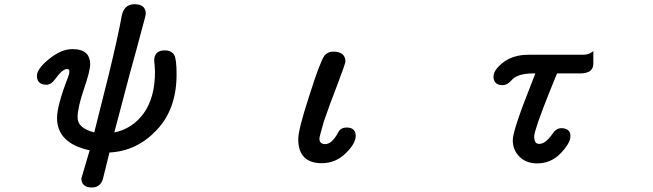

<svg xmlns="http://www.w3.org/2000/svg" viewBox="-20 -733 3040 894"><path d="M408.2 140.1Q381.8 140.1 369.6 127.4Q358.9 117.2 358.9 98.6V97.7L397.5 -33.2Q321.8 -49.3 283.7 -87.2Q245.6 -125 245.6 -183.6Q245.6 -242.2 296.9 -374Q303.2 -390.1 303.2 -400.4Q303.2 -406.2 300.8 -408.7Q297.9 -411.6 291 -411.6Q278.8 -411.6 261.2 -394Q251 -383.8 238.8 -367.2Q218.8 -338.4 196.3 -338.4Q173.8 -338.4 162.8 -349.4Q151.9 -360.4 151.9 -379.9Q151.9 -412.6 208.7 -458.5Q265.6 -504.4 317.4 -504.4Q361.3 -504.4 382.3 -483.9Q399.9 -465.8 399.9 -434.1Q399.9 -402.3 370.1 -316.4Q341.3 -231.4 341.3 -186.5Q341.3 -135.7 418.9 -116.7L484.9 -379.4Q530.8 -568.4 546.4 -657.2Q551.3 -684.1 565.4 -698.2Q580.6 -713.4 605.5 -713.4Q646.5 -713.4 655.8 -687Q658.7 -679.2 658.7 -669.9V-669.4L656.7 -656.7L613.8 -496.6L584.5 -390.1Q548.3 -252.9 512.2 -116.2Q596.2 -133.3 648.9 -205.1Q701.7 -278.8 701.7 -399.4L699.7 -433.1L697.8 -450.2Q697.8 -473.6 710.2 -486.1Q722.7 -498.5 747.1 -498.5Q776.4 -498.5 790.5 -478.5Q802.2 -460 802.2 -386.7Q802.2 -224.6 709 -127Q617.2 -29.3 489.7 -22.9L459 101.1Q454.1 116.7 444.8 126Q430.7 140.1 408.2 140.1Z M1368.7 -85Q1368.7 -129.9 1419.9 -286.6Q1445.3 -367.2 1462.9 -413.3Q1480.5 -459.5 1490.7 -474.1L1494.6 -478Q1509.3 -492.7 1531.2 -492.7Q1562.5 -492.7 1576.7 -478.5Q1588.4 -466.8 1588.4 -446.3Q1588.4 -437.5 1548.8 -333Q1515.6 -248 1488.3 -168.5Q1467.8 -97.7 1467.3 -88.9Q1467.3 -75.2 1473.9 -68.6Q1480.5 -62 1494.1 -62Q1525.9 -62 1554.7 -116.7Q1565.9 -139.2 1594.7 -139.2Q1615.7 -139.2 1626 -128.9Q1636.2 -118.7 1636.2 -100.6Q1636.2 -64 1588.9 -18.6Q1542 26.9 1478.5 26.9Q1424.3 26.9 1396.5 -1Q1368.7 -28.8 1368.7 -85Z M2367.7 -80.1Q2367.7 -115.2 2415 -242.2L2472.7 -391.1H2458Q2387.2 -390.1 2360.4 -357.9Q2341.8 -336.4 2320.3 -336.4Q2292 -336.4 2282.2 -355.5Q2277.8 -363.8 2277.8 -376Q2277.8 -407.7 2323.7 -442.9Q2370.1 -478 2440.4 -478H2692.4Q2719.7 -478 2733.9 -488.8L2742.7 -495.1V-436.5Q2742.7 -417.5 2731.4 -406.2Q2716.3 -391.1 2681.6 -391.1H2573.7Q2491.2 -190.9 2472.7 -124.5Q2467.3 -105 2467.3 -97.7Q2467.3 -76.7 2475.6 -68.4Q2481 -63 2491.2 -63Q2519.5 -63 2552.2 -109.4Q2569.3 -136.2 2593.8 -136.2Q2615.7 -136.2 2626.5 -125.5Q2636.2 -115.7 2636.2 -98.6Q2636.2 -67.4 2590.8 -19.5Q2545.4 27.8 2481.4 27.8Q2430.2 27.8 2399.4 -2.9Q2367.7 -33.7 2367.7 -80.1Z"/></svg>

Font: YuPearl-Medium
Style: Medium
Weight: 500
Designer: Max Yao
Foundry: Max-Everyday
Version: Version 1.011; ttfautohint (v1.8.3)